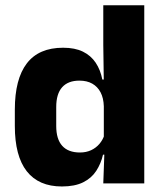

<svg xmlns="http://www.w3.org/2000/svg" viewBox="-20 -680 606 712"><path d="M209.5 11.5Q123.5 11.5 79.2 -45Q35 -101.5 35 -213V-273.5Q35 -387 79.5 -445Q124 -503 214 -503Q258 -503 287.5 -488.5Q317 -474 334.8 -447.5Q352.5 -421 359.5 -385H401L365 -286Q364 -316.5 353 -337.5Q342 -358.5 322.2 -369.8Q302.5 -381 274.5 -381Q232.5 -381 210.5 -356.5Q188.5 -332 188.5 -283V-212.5Q188.5 -164 210.8 -139.2Q233 -114.5 276.5 -114.5Q299.5 -114.5 317.8 -123Q336 -131.5 348.8 -146.5Q361.5 -161.5 367.5 -180.5L405 -106.5H362Q354.5 -73.5 337 -46.5Q319.5 -19.5 288.5 -4Q257.5 11.5 209.5 11.5ZM363 0 367.5 -124.5 365 -150.5V-349.5V-371L363 -513.5V-660.5H515V0Z"/></svg>

Font: Anek Gujarati
Style: Bold
Weight: 700
Version: Version 1.003